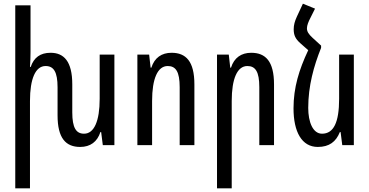

<svg xmlns="http://www.w3.org/2000/svg" viewBox="-20 -789 2007 1044"><path d="M522 -492V-252C522 -131 492 -62 437 -62C394 -62 373 -94 373 -178V-330C373 -456 327 -502 255 -502C199 -502 164 -476 147 -425H143C145 -452 146 -480 146 -507V-760H63V235H143V-240C143 -361 173 -430 228 -430C272 -430 293 -398 293 -314V-162C293 -37 338 10 416 10C471 10 509 -18 526 -71H530L539 0H602V-492Z M727 0H807V-240C807 -361 837 -430 892 -430C936 -430 957 -399 957 -315V0H1037V-330C1037 -456 991 -502 913 -502C859 -502 820 -475 803 -421H799L791 -492H727Z M1160 235H1240V-240C1240 -361 1270 -430 1325 -430C1369 -430 1390 -399 1390 -315V0H1470V-330C1470 -456 1424 -502 1346 -502C1292 -502 1253 -475 1236 -421H1232L1224 -492H1160Z M1726 -541 1680 -583C1657 -604 1649 -618 1649 -635C1649 -651 1657 -671 1668 -692L1693 -742L1627 -769L1594 -698C1583 -674 1577 -653 1577 -630C1577 -598 1586 -578 1613 -554L1656 -516C1606 -410 1576 -313 1576 -200C1576 -72 1621 10 1708 10C1770 10 1807 -18 1828 -71H1832L1841 0H1904V-492H1824V-252C1824 -123 1794 -62 1731 -62C1681 -62 1656 -126 1656 -202C1656 -322 1686 -429 1726 -529Z"/></svg>

Font: Noto Sans Armenian ExtraCondensed
Style: Regular
Weight: 400
Width: 2
Designer: Monotype Design Team
Foundry: Monotype Imaging Inc.
Version: Version 2.008